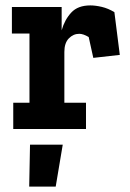

<svg xmlns="http://www.w3.org/2000/svg" viewBox="-20 -477 481 710"><path d="M314 -457Q333 -457 356.5 -451.5Q380 -446 403 -432L423 -274L325 -263L308 -340Q288 -352 273 -352Q251 -352 234.5 -335Q218 -318 218 -285V-97H298V0H29V-97H89V-353H24V-451H208V-365Q219 -404 243.5 -430.5Q268 -457 314 -457ZM212 58 186 213H88L91 58Z"/></svg>

Font: Zilla Slab Bold
Style: Bold
Weight: 700
Designer: Typotheque.com
Foundry: Typotheque type foundry
Version: Version 1.1; 2017; ttfautohint (v1.6)